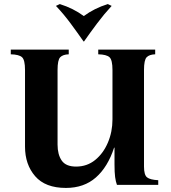

<svg xmlns="http://www.w3.org/2000/svg" viewBox="-20 -909 841 944"><path d="M304 15Q203 15 153 -42.5Q103 -100 103 -188V-565Q103 -614 88.5 -627.5Q74 -641 33 -642V-665H318V-642Q289 -641 276 -627.5Q263 -614 263 -565V-198Q263 -149 283.5 -119.5Q304 -90 354 -90Q408 -90 448 -122.5Q488 -155 510.5 -208Q533 -261 533 -322V-565Q533 -614 518.5 -627.5Q504 -641 463 -642V-665H743V-642Q714 -641 701 -627.5Q688 -614 688 -565V-90Q688 -49 703 -37Q718 -25 758 -23V0H555Q549 -16 546 -38.5Q543 -61 543 -100V-183H541Q510 -88 451.5 -36.5Q393 15 304 15ZM510 -889 529 -880Q492 -840 457.5 -794Q423 -748 393 -705H391Q361 -748 327 -794Q293 -840 255 -880L274 -889Q341 -868 392 -830Q443 -868 510 -889Z"/></svg>

Font: Bona Nova
Style: Bold
Weight: 700
Designer: Mateusz Machalski
Foundry: Capitalics
Version: Version 4.001; ttfautohint (v1.8.3)